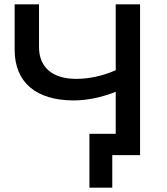

<svg xmlns="http://www.w3.org/2000/svg" viewBox="-20 -720 774 891"><path d="M630 -700H517V-394C457 -368 395 -354 334 -354C224 -354 161 -407 161 -502V-700H48V-489C48 -338 147 -254 322 -254C382 -254 449 -267 517 -294V-99H395V151H501V0H630Z"/></svg>

Font: Montserrat-Alt1 SemBd
Style: Regular
Weight: 600
Designer: Differentunic
Foundry: Differentunic
Version: Version 7.222